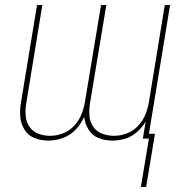

<svg xmlns="http://www.w3.org/2000/svg" viewBox="-20 -550 760 762"><path d="M539 192H560L595 -19H571L655 -530H634L571 -145Q567 -120 557 -95.5Q547 -71 528 -50.5Q509 -30 483.5 -20.5Q458 -11 432 -11Q408 -11 385.5 -19.5Q363 -28 350 -47Q337 -66 335 -90Q333 -114 337 -139L402 -530H381L317 -145Q313 -120 303 -95.5Q293 -71 274 -50.5Q255 -30 229.5 -20.5Q204 -11 179 -11H178Q154 -11 132 -19.5Q110 -28 97 -47Q84 -66 82 -90Q80 -114 84 -139L148 -530H127L63 -142Q58 -113 60.5 -85.5Q63 -58 77.5 -35Q92 -12 117.5 -2Q143 8 172 8Q201 8 230 -2.5Q259 -13 280.5 -36Q302 -59 314 -86Q317 -59 331.5 -35.5Q346 -12 371.5 -2Q397 8 426 8Q451 8 476.5 0.5Q502 -7 523 -25.5Q544 -44 558 -67L547 0H571Z"/></svg>

Font: Iosevka Sparkle Thin
Style: Italic
Weight: 100
Italic angle: -9°
Designer: Belleve Invis
Foundry: Belleve Invis
Version: Version 4.5.0; ttfautohint (v1.8.3)